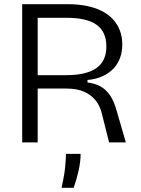

<svg xmlns="http://www.w3.org/2000/svg" viewBox="-20 -680 673 917"><path d="M86 0V-660H303Q352 -660 392.5 -652Q433 -644 465 -628Q497 -612 518.5 -589Q540 -566 552 -535.5Q564 -505 564 -467Q564 -433 553.5 -404Q543 -375 522.5 -353Q502 -331 471 -316.5Q440 -302 398 -298V-286Q432 -282 458.5 -268Q485 -254 505 -225.5Q525 -197 538 -148L581 0H501L467 -135Q458 -175 435.5 -202Q413 -229 379 -243Q345 -257 299 -257H160V0ZM160 -321H296Q392 -321 440 -354.5Q488 -388 488 -458Q488 -528 441.5 -561.5Q395 -595 298 -595H160ZM274 217Q288 154 291.5 114.5Q295 75 295 55H365Q365 91 356 132Q347 173 332 217Z"/></svg>

Font: Bricolage Grotesque 24pt Light
Style: Regular
Weight: 300
Designer: Mathieu Triay
Foundry: Atelier Triay
Version: Version 1.001;gftools[0.9.33.dev8+g029e19f]